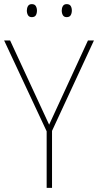

<svg xmlns="http://www.w3.org/2000/svg" viewBox="-20 -976 475 930"><path d="M218 -372 406 -780H435L232 -342V-66H206V-340L0 -780H29ZM110 -925Q110 -937 115.5 -946.5Q121 -956 134 -956Q148 -956 153.5 -946.5Q159 -937 159 -925Q159 -911 153.5 -902Q148 -893 134 -893Q121 -893 115.5 -902.5Q110 -912 110 -925ZM279 -925Q279 -937 284.5 -946.5Q290 -956 303 -956Q317 -956 322.5 -947Q328 -938 328 -925Q328 -912 322.5 -902.5Q317 -893 303 -893Q290 -893 284.5 -902.5Q279 -912 279 -925Z"/></svg>

Font: Noto Sans Malayalam UI SemiCondensed Thin
Style: Regular
Weight: 100
Width: 4
Designer: Jelle Bosma - Monotype Design Team
Foundry: Monotype Imaging Inc.
Version: Version 2.104; ttfautohint (v1.8.4.7-5d5b)